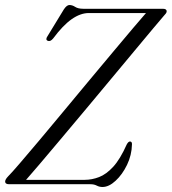

<svg xmlns="http://www.w3.org/2000/svg" viewBox="-20 -735 685 766"><path d="M341.5 0H16.5Q0.5 0 0.5 -11Q1 -19.5 12 -31Q26 -45 58.5 -82.8Q91 -120.5 135.8 -173.8Q180.5 -227 231.5 -288.5Q282.5 -350 334 -411.8Q385.5 -473.5 431.5 -528.5Q477.5 -583.5 511.8 -624Q546 -664.5 562.5 -683H334.5Q301 -683 266 -658.5Q231 -634 192 -581.5Q180.5 -567.5 170 -572.5Q159.5 -577 171 -593L235 -698Q246.5 -715 257 -715Q268.5 -715 280 -707.5Q291.5 -700 312.5 -700H629.5Q645 -700 645 -690Q645 -685.5 641.5 -681Q638 -676.5 632.5 -670.5Q621.5 -658 591 -621.5Q560.5 -585 516.5 -532.2Q472.5 -479.5 421.8 -418.5Q371 -357.5 319 -295.2Q267 -233 220 -177.2Q173 -121.5 137.5 -79.5Q102 -37.5 84 -17.5H317.5Q346.5 -17.5 375.2 -28.5Q404 -39.5 431.8 -69.8Q459.5 -100 485.5 -158.5Q492 -170.5 498.5 -170.5Q507 -170.5 506.5 -159Q505.5 -116 486.8 -77.2Q468 -38.5 441.2 -13.8Q414.5 11 389 11Q376.5 11 366 5.5Q355.5 0 341.5 0Z"/></svg>

Font: Fraunces 72pt Light
Style: Italic
Weight: 300
Italic angle: -16°
Version: Version 1.000;[b76b70a41]